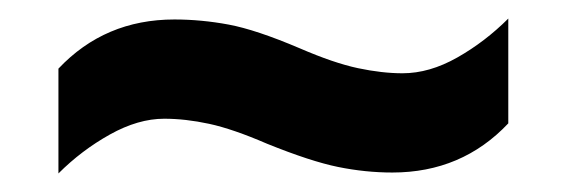

<svg xmlns="http://www.w3.org/2000/svg" viewBox="-20 -456 612 207"><path d="M268 -301Q231 -317 205.5 -322.5Q180 -328 157 -328Q129 -328 98.5 -311Q68 -294 43 -269V-382Q93 -435 168 -435Q197 -435 226.5 -429.5Q256 -424 303 -404Q340 -388 366 -382.5Q392 -377 414 -377Q443 -377 473 -394Q503 -411 528 -436V-323Q478 -270 403 -270Q374 -270 344.5 -276Q315 -282 268 -301Z"/></svg>

Font: Noto Sans Adlam Unjoined
Style: Bold
Weight: 700
Version: Version 3.001